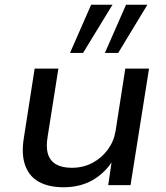

<svg xmlns="http://www.w3.org/2000/svg" viewBox="-20 -780 699 809"><path d="M248 9Q186 9 144.5 -13.5Q103 -36 86 -83.5Q69 -131 81 -202L126 -491H226L181 -206Q173 -161 182 -131.5Q191 -102 216.5 -87.5Q242 -73 282 -73Q331 -73 370 -94Q409 -115 434.5 -150Q460 -185 467 -228L508 -491H608L530 0H436L452 -109H459Q424 -52 371 -21.5Q318 9 248 9ZM422 -557 511 -760H601L478 -557ZM275 -557 364 -760H454L330 -557Z"/></svg>

Font: Nunito Sans 10pt SemiExpanded Medium
Style: Italic
Weight: 500
Width: 6
Italic angle: -9°
Designer: Vernon Adams
Foundry: Vernon Adams
Version: Version 3.101;gftools[0.9.27]